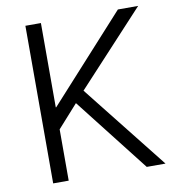

<svg xmlns="http://www.w3.org/2000/svg" viewBox="-82 -802 804 877"><g transform="rotate(-10 320.0 -363.5)"><path d="M166 -729V-338H168L523 -729H617L304 -391L615 2H528L260 -341L166 -236V2H94V-729Z"/></g></svg>

Font: Sinter Normal
Style: Regular
Weight: 350
Foundry: Adobe & rsms
Version: Version 1.000